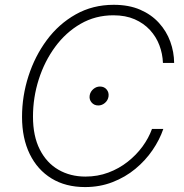

<svg xmlns="http://www.w3.org/2000/svg" viewBox="-20 -757 755 787"><path d="M328.6 9.8Q249 9.8 191.2 -25.6Q133.3 -61 101.8 -125.7Q70.3 -190.4 70.3 -277.8Q70.3 -363.3 96.7 -445.1Q123 -526.9 171.9 -592.8Q220.7 -658.7 290.3 -698Q359.9 -737.3 446.3 -737.3Q508.3 -737.3 554.4 -717.3Q600.6 -697.3 631.6 -663.1Q662.6 -628.9 678 -586.4Q693.4 -543.9 693.8 -499H647.9Q646.5 -536.6 633.3 -571.5Q620.1 -606.4 594.7 -634Q569.3 -661.6 532 -678Q494.6 -694.3 444.8 -694.3Q371.1 -694.3 310.5 -659.4Q250 -624.5 206.3 -565.2Q162.6 -505.9 138.9 -431.6Q115.2 -357.4 115.2 -278.8Q115.2 -199.2 143.1 -144.3Q170.9 -89.4 219.5 -61.3Q268.1 -33.2 330.1 -33.2Q380.4 -33.2 424.1 -49.6Q467.8 -65.9 503.2 -93.8Q538.6 -121.6 564 -156.2Q589.4 -190.9 603 -228.5H649.4Q634.3 -184.1 605.2 -141.6Q576.2 -99.1 534.9 -64.9Q493.7 -30.8 441.4 -10.5Q389.2 9.8 328.6 9.8ZM382.8 -324.7Q365.7 -324.7 355.2 -337.2Q344.7 -349.6 347.7 -366.7Q350.6 -381.8 362.8 -392.1Q375 -402.3 389.6 -402.3Q407.2 -402.3 417.2 -390.1Q427.2 -377.9 424.8 -361.3Q422.4 -345.7 410.2 -335.2Q397.9 -324.7 382.8 -324.7Z"/></svg>

Font: Inter 18pt ExtraLight
Style: Italic
Weight: 250
Italic angle: -9.3988°
Designer: Rasmus Andersson
Foundry: rsms
Version: Version 4.001;git-66647c0bb